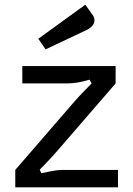

<svg xmlns="http://www.w3.org/2000/svg" viewBox="-20 -797 567 817"><path d="M382 -711Q382 -698 372.5 -687Q363 -676 348 -669L174 -587L143 -632L343 -777L375 -732Q382 -722 382 -711ZM149 -75 156 -60Q165 -62 195 -68Q225 -74 247 -74H482V0H45V-74L295 -363Q315 -386 339 -410.5Q363 -435 370 -442L361 -458Q357 -457 343 -453Q329 -449 307.5 -445.5Q286 -442 264 -442H75V-516H472V-442L222 -153Q202 -130 179 -106Q156 -82 149 -75Z"/></svg>

Font: Voces
Style: Regular
Weight: 400
Designer: Ana Paula Megda, Pablo Ugerman
Foundry: Ana Paula Megda, Pablo Ugerman
Version: Version 1.100